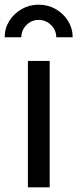

<svg xmlns="http://www.w3.org/2000/svg" viewBox="-61 -799 330 819"><path d="M58 0H151V-539H58ZM-41 -640H30Q30 -670 51.5 -692Q73 -714 104 -714Q135 -714 157 -692Q179 -670 179 -640H249Q249 -678 229.5 -709.5Q210 -741 177 -760Q144 -779 104 -779Q64 -779 31 -760Q-2 -741 -21.5 -709.5Q-41 -678 -41 -640Z"/></svg>

Font: Plus Jakarta Sans Medium
Style: Regular
Weight: 500
Designer: Gumpita Rahayu
Foundry: Tokotype
Version: Version 2.004; ttfautohint (v1.8.3)